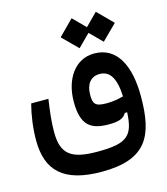

<svg xmlns="http://www.w3.org/2000/svg" viewBox="-113 -632 812 936"><g transform="rotate(-15 293.0 -164.5)"><path d="M286.1 216.3C512.2 216.3 564 108.9 564 -90.3C564 -245.6 511.7 -350.6 397 -350.6C300.8 -350.6 240.7 -263.2 240.7 -147.9C240.7 -29.3 287.1 2 378.4 2C428.2 2 453.1 -6.8 466.8 -31.7L479 -32.2C476.1 24.9 467.3 61.5 441.4 84C414.1 108.4 367.7 116.2 289.6 116.2C158.2 116.2 109.9 81.5 109.9 -30.3C109.9 -81.1 115.2 -127 125 -194.8H38.1C23.9 -140.6 14.6 -76.7 14.6 -14.6C14.6 137.2 91.3 216.3 286.1 216.3ZM458 -393.6 533.7 -468.8 458 -544.9 397 -483.4 335.9 -544.9 260.3 -468.8 335.9 -393.6 397 -454.6ZM479.5 -112.3C450.2 -104 420.9 -100.1 394.5 -100.1C335.9 -100.1 326.7 -114.7 326.7 -161.1C326.7 -212.4 350.6 -247.1 397 -247.1C446.3 -247.1 475.1 -209 479.5 -112.3Z"/></g></svg>

Font: CaskaydiaCove Nerd Font
Style: Regular
Weight: 400
Designer: Aaron Bell
Foundry: Saja Typeworks
Version: Version 2111.1;Nerd Fonts 2.3.3